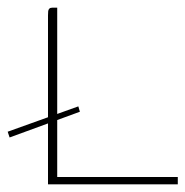

<svg xmlns="http://www.w3.org/2000/svg" viewBox="-20 -480 483 500"><path d="M184 -203 188 -189 5 -122 0 -137ZM129 -460V-19H443V0H105V-440Q105 -447 105.5 -451Q106 -455 108.5 -457.5Q111 -460 116 -460Z"/></svg>

Font: Genos Thin Thin
Style: Regular
Weight: 250
Version: Version 1.010